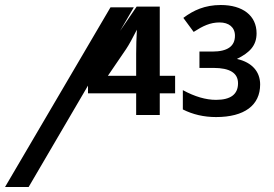

<svg xmlns="http://www.w3.org/2000/svg" viewBox="-212 -743 1087 763"><path d="M729.5 -508.8C780.8 -534.2 807.6 -562 807.6 -610.8C807.6 -680.7 752.9 -723.1 665.5 -723.1C601.6 -723.1 556.2 -701.7 516.6 -671.9L557.6 -616.2C594.7 -640.1 623.5 -653.8 660.6 -653.8C697.3 -653.8 721.7 -634.8 721.7 -601.1C721.7 -559.1 691.9 -538.1 631.8 -538.1H580.6V-473.1H636.7C701.7 -473.1 733.9 -452.6 733.9 -412.1C733.9 -368.2 704.6 -346.2 646.5 -346.2C606 -346.2 562 -358.9 514.6 -384.8V-308.1C554.2 -288.1 598.1 -277.8 646.5 -277.8C759.3 -277.8 821.8 -324.7 821.8 -407.2C821.8 -457.5 790.5 -495.1 729.5 -508.8ZM422.9 -716.8H331.1L265.1 -620.1L319.8 -713.9H227.1L-191.9 0H-98.1L137.7 -402.8V-372.1H329.1V-286.1H422.9V-372.1H483.9V-441.9H422.9ZM329.1 -528.8V-441.9H216.8L289.1 -547.9C300.8 -565.4 314.9 -591.3 332 -625C330.1 -592.3 329.1 -560.5 329.1 -528.8Z"/></svg>

Font: Open Sans 600
Style: Regular
Weight: 600
Foundry: Ascender Corporation
Version: Version 1.100;PS 001.100;hotconv 1.0.88;makeotf.lib2.5.64775